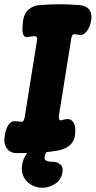

<svg xmlns="http://www.w3.org/2000/svg" viewBox="-49 -703 450 903"><path d="M29 17Q-2 17 -17.5 -6.5Q-33 -30 -27 -62Q-22 -98 -9 -116Q4 -134 20 -133Q30 -133 36.5 -132Q43 -131 51 -130Q59 -130 62.5 -137Q66 -144 67 -151L125 -513Q127 -523 123.5 -528Q120 -533 114 -533Q107 -532 99 -531.5Q91 -531 84 -529Q68 -526 62 -537Q56 -548 56.5 -567.5Q57 -587 60 -609Q65 -641 86.5 -659Q108 -677 137 -679Q232 -687 324 -679Q354 -677 369.5 -659Q385 -641 380 -608Q375 -576 358.5 -555.5Q342 -535 324 -539Q318 -540 313 -541Q308 -542 300 -542Q293 -542 290 -535Q287 -528 286 -521L228 -159Q227 -149 229 -143Q231 -137 237 -137Q243 -138 251.5 -140.5Q260 -143 268 -143Q288 -144 298.5 -123.5Q309 -103 303 -62Q298 -34 275 -16.5Q252 1 217 6Q169 14 122 15.5Q75 17 29 17ZM151 180Q118 180 92.5 163Q67 146 57.5 116Q48 86 61 49Q72 21 90.5 5Q109 -11 132.5 -19.5Q156 -28 181 -33L206 -11Q206 -11 195.5 -6Q185 -1 174 8.5Q163 18 161 35Q159 45 165 50Q171 55 180.5 56.5Q190 58 200 58Q220 58 234.5 70Q249 82 245 106Q239 144 210 162Q181 180 151 180Z"/></svg>

Font: Winky Sans
Style: Bold Italic
Weight: 700
Italic angle: -8.97852°
Designer: Simon Atzbach
Foundry: typofactur
Version: Version 1.205